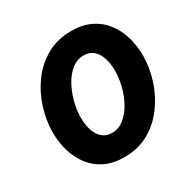

<svg xmlns="http://www.w3.org/2000/svg" viewBox="-169 -906 1058 1073"><g transform="rotate(-30 360.0 -370.0)"><path d="M335 10Q263 10 210.5 -15.5Q158 -41 123.5 -86Q89 -131 72 -188Q55 -245 55 -308Q55 -386 79.5 -464Q104 -542 151.5 -607Q199 -672 268.5 -711Q338 -750 427 -750Q498 -750 551 -724.5Q604 -699 638.5 -654Q673 -609 690 -552Q707 -495 707 -432Q707 -354 682 -276Q657 -198 609.5 -133Q562 -68 493 -29Q424 10 335 10ZM342 -142Q384 -142 418.5 -169Q453 -196 478 -240.5Q503 -285 516 -336.5Q529 -388 529 -437Q529 -481 517.5 -517Q506 -553 482 -575Q458 -597 419 -597Q377 -597 342.5 -570Q308 -543 283.5 -498.5Q259 -454 245.5 -402.5Q232 -351 232 -302Q232 -258 243.5 -222Q255 -186 279.5 -164Q304 -142 342 -142Z"/></g></svg>

Font: Be Vietnam Pro ExtraBold
Style: Italic
Weight: 800
Italic angle: -12°
Designer: Lam Bao, Tony Le, Vietanh Nguyen
Foundry: Yellow Type Foundry
Version: Version 1.002; ttfautohint (v1.8.3)